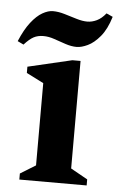

<svg xmlns="http://www.w3.org/2000/svg" viewBox="-77 -689 448 724"><g transform="rotate(5 146.5 -326.5)"><path d="M23.9 0V-22.9L82 -58.7V-370.1L17.1 -402.9V-426.6L183.9 -465.7H214.9V-58.7L278.7 -22.9V0ZM-4.9 -508.4 -27.7 -519.4Q-8.9 -564.4 12.6 -591.9Q34.1 -619.4 55.6 -631.6Q77 -643.7 95 -643.7Q116 -643.7 139.3 -636.7Q162.6 -629.7 185.7 -622.7Q208.7 -615.7 226.9 -615.7Q244.9 -615.7 262.9 -624.3Q280.9 -632.9 296.9 -652.9L321.1 -641.9Q306.6 -594.1 283.6 -566.6Q260.6 -539.1 237 -528.1Q213.4 -517 195.4 -517Q175.4 -517 152.9 -524.5Q130.4 -532 108.9 -539.5Q87.4 -547 67.4 -547Q46.4 -547 30.7 -538.7Q15.1 -530.4 -4.9 -508.4Z"/></g></svg>

Font: Ancizar Serif Light
Style: Regular
Weight: 300
Designer: Cesar Puertas, Viviana Monsalve, Julian Moncada, Julian Prieto, Jose Castro, Felipe Aragon, Mariel Hernandez, Sara Alarc
Version: Version 8.100